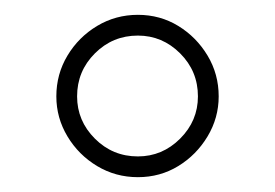

<svg xmlns="http://www.w3.org/2000/svg" viewBox="-20 -830 371 259"><path d="M166 -591Q136 -591 111 -606Q86 -621 71 -646Q56 -671 56 -700Q56 -730 71 -755Q86 -780 111 -795Q136 -810 166 -810Q196 -810 220.5 -795Q245 -780 260 -755Q275 -730 275 -700Q275 -671 260 -646Q245 -621 220.5 -606Q196 -591 166 -591ZM84 -700Q84 -667 108 -643Q132 -619 166 -619Q199 -619 223 -643Q247 -667 247 -700Q247 -734 223 -758Q199 -782 166 -782Q132 -782 108 -758Q84 -734 84 -700Z"/></svg>

Font: Big Shoulders Display Light
Style: Regular
Weight: 300
Designer: Patric King
Foundry: XO Type Co
Version: Version 1.000; ttfautohint (v1.8.2)